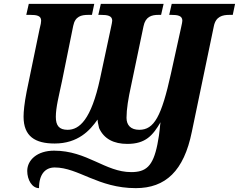

<svg xmlns="http://www.w3.org/2000/svg" viewBox="-20 -734 1237 994"><path d="M182 240C182 166 216 133 263 133C386 133 487 240 683 240C837 240 932 151 973 -51L1087 -598C1097 -649 1132 -657 1168 -657H1185L1197 -714H869L856 -657H867C900 -657 924 -653 924 -627C924 -621 922 -612 917 -589L865 -353C816 -131 778 -62 701 -62C657 -62 635 -86 635 -124C635 -169 644 -224 659 -292L723 -598C733 -648 765 -657 800 -657H814L827 -714H502L489 -657H502C536 -657 561 -653 561 -627C561 -621 558 -608 554 -589L498 -327C452 -114 391 -62 330 -62C286 -62 269 -84 269 -129C269 -178 285 -238 301 -314L359 -600C369 -650 401 -657 438 -657H456L468 -714H129L116 -657H136C170 -657 193 -653 193 -627C193 -620 191 -606 185 -584L118 -260C106 -199 102 -156 102 -130C102 -28 162 9 263 9C384 9 446 -59 485 -115C486 -104 486 -100 493 -71C518 -15 569 11 639 11C734 11 771 -33 811 -101C807 -80 809 -58 795 13C772 128 735 157 659 157C525 157 431 46 260 46C172 46 121 95 121 151C121 197 146 240 182 240Z"/></svg>

Font: Noto Serif SemiCondensed Extra
Style: Italic
Weight: 800
Width: 4
Italic angle: -12°
Designer: Monotype Design Team
Foundry: Monotype Imaging Inc.
Version: Version 1.901